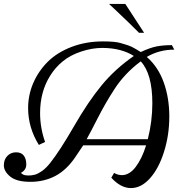

<svg xmlns="http://www.w3.org/2000/svg" viewBox="-25 -915 917 978"><path d="M542 -9.8 556.2 -34.2Q575.7 -22.9 595.7 -22.9Q634.3 -22.9 666 -64.5Q697.8 -106 719.2 -174.8H398.9L358.9 -115.2Q314.5 -49.3 257.3 -19Q200.2 11.2 129.9 11.2Q59.6 11.2 27.1 -15.6Q-5.4 -42.5 -5.4 -72.5Q-5.4 -102.5 12.5 -120.8Q30.3 -139.2 56.9 -139.2Q83.5 -139.2 96.2 -122.3Q108.9 -105.5 108.9 -77.4Q108.9 -49.3 82.5 -35.2Q84 -30.3 93.5 -25.6Q103 -21 119.9 -21Q136.7 -21 152.3 -25.1Q168 -29.3 188.5 -43.5Q209 -57.6 231.4 -85.9Q279.8 -147 352.1 -272.2Q424.3 -397.5 492.9 -480.7Q561.5 -564 656.7 -629.9Q628.4 -648.4 587.4 -659.7Q546.4 -670.9 495.4 -670.9Q444.3 -670.9 388.9 -652.6Q333.5 -634.3 295.2 -603Q256.8 -571.8 230.5 -529.3Q179.2 -447.8 179.2 -338.9Q179.2 -264.2 204.6 -191.9L172.9 -176.8Q118.2 -265.1 118.2 -364.3Q118.2 -431.2 144.5 -492.2Q170.9 -553.2 218.5 -600.6Q266.1 -647.9 339.4 -676Q412.6 -704.1 500 -704.1Q563.5 -704.1 590.8 -695.3L626 -684.6Q643.6 -679.2 667.5 -664.8Q691.4 -650.4 691.9 -649.9Q738.8 -671.9 772.5 -678.5Q806.2 -685.1 850.6 -685.1L862.8 -662.1Q785.2 -662.1 722.7 -625Q780.8 -574.2 809.1 -495.1Q837.4 -416 837.4 -321.5Q837.4 -227.1 810.5 -141.8Q783.7 -56.6 739 -6.8Q694.3 43 642.1 43Q589.8 43 542 -9.8ZM691.9 -602.5Q609.9 -541.5 557.6 -460.4Q512.2 -390.6 473.4 -314.5Q434.6 -238.3 416.5 -206.1H728Q751 -297.9 751 -388.7Q751 -539.1 691.9 -602.5ZM709 -748H683.1Q646.5 -785.6 559.6 -867.7L530.3 -895H613.3Q617.2 -889.2 709 -748Z"/></svg>

Font: Niconne
Style: Regular
Weight: 400
Designer: Vernon Adams
Foundry: Vernon Adams
Version: Version 1.002